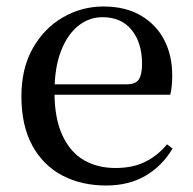

<svg xmlns="http://www.w3.org/2000/svg" viewBox="-20 -557 594 592"><path d="M307 15Q231 15 172 -16Q113 -47 79.5 -108.5Q46 -170 46 -260Q46 -346 81 -408Q116 -470 174 -503.5Q232 -537 299 -537Q367 -537 414.5 -509Q462 -481 486.5 -433.5Q511 -386 511 -325Q511 -289 505 -265H90V-297H370Q398 -297 408 -312Q418 -327 418 -360Q418 -425 386 -464.5Q354 -504 296 -504Q255 -504 221.5 -477.5Q188 -451 168 -399.5Q148 -348 148 -273Q148 -192 172.5 -139.5Q197 -87 239 -63Q281 -39 336 -39Q389 -39 427.5 -58Q466 -77 495 -112L512 -99Q480 -45 428.5 -15Q377 15 307 15Z"/></svg>

Font: Noto Serif TC ExtraLight Medium
Style: Regular
Weight: 500
Version: Version 2.002-H1;hotconv 1.1.0;makeotfexe 2.6.0